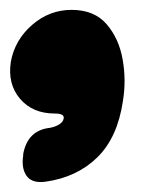

<svg xmlns="http://www.w3.org/2000/svg" viewBox="-44 -205 309 389"><path d="M67 25Q22 25 -3.5 -5Q-29 -35 -22 -80Q-14 -124 21 -154.5Q56 -185 101 -185Q145 -185 170.5 -154.5Q196 -124 188 -80Q181 -35 146 -5Q111 25 67 25ZM101 -185Q147 -185 172 -156Q197 -127 204.5 -84.5Q212 -42 205 0Q194 74 153 114Q112 154 49 163Q21 167 10 151.5Q-1 136 3 110V107Q12 59 57 54Q68 52 76 47Q84 42 85 35Q87 25 67 25Z"/></svg>

Font: Winky Sans Black
Style: Italic
Weight: 900
Italic angle: -8.97852°
Designer: Simon Atzbach
Foundry: typofactur
Version: Version 1.205